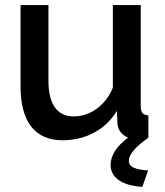

<svg xmlns="http://www.w3.org/2000/svg" viewBox="-20 -543 649 757"><path d="M61 -203V-523H171V-225Q171 -155 196.5 -119.5Q222 -84 271 -84Q302 -84 331.5 -97Q361 -110 385.5 -135.5Q410 -161 425 -197V-523H535V-124Q535 -105 542 -97Q549 -89 565 -88V0Q548 3 537 4Q526 5 516 5Q486 5 466 -11.5Q446 -28 443 -54L441 -106Q406 -49 350 -19.5Q294 10 227 10Q145 10 103 -44Q61 -98 61 -203ZM416 109Q416 75 440 43Q464 11 514 -20H546L565 0Q525 28 506.5 50.5Q488 73 488 91Q488 110 508 118.5Q528 127 564 129L541 194Q491 190 464 176.5Q437 163 426.5 145Q416 127 416 109Z"/></svg>

Font: Raleway Thin SemiBold
Style: Regular
Weight: 600
Version: Version 4.026